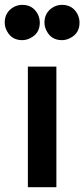

<svg xmlns="http://www.w3.org/2000/svg" viewBox="-91 -782 352 802"><path d="M-71.3 -687.5Q-71.3 -731.4 -33.2 -752.9Q-16.6 -761.7 2 -761.7Q45.9 -761.7 66.4 -723.6Q75.2 -706.1 75.2 -687.5Q75.2 -642.6 36.1 -623Q19.5 -614.3 2 -614.3Q-43 -614.3 -62.5 -653.3Q-71.3 -669.9 -71.3 -687.5ZM94.7 -687.5Q94.7 -731.4 132.8 -752.9Q149.4 -761.7 168 -761.7Q211.9 -761.7 232.4 -723.6Q241.2 -706.1 241.2 -687.5Q241.2 -642.6 202.1 -623Q185.5 -614.3 168 -614.3Q123 -614.3 103.5 -653.3Q94.7 -669.9 94.7 -687.5ZM25.4 0V-503.9H144.5V0Z"/></svg>

Font: Post No Bills Colombo ExtraBold
Style: Regular
Weight: 800
Designer: Kosala Senevirathne, Siva Puranthara, Lasantha Premarathna, Tharique Azeez
Foundry: Mooniak
Version: Version 1.220 ; ttfautohint (v1.6)